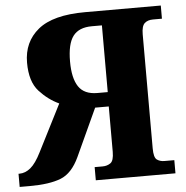

<svg xmlns="http://www.w3.org/2000/svg" viewBox="-56 -764 789 814"><g transform="rotate(-5 338.0 -357.0)"><path d="M-5 0H39Q122 0 170.5 -19Q219 -38 250 -105L343 -307H401V-114Q401 -76 386.5 -66Q372 -56 353 -56H319V0H658V-56H616Q597 -56 584 -65.5Q571 -75 571 -114V-599Q571 -634 584 -646Q597 -658 620 -658H658V-714H336Q199 -714 135.5 -662Q72 -610 72 -522Q72 -441 109.5 -400Q147 -359 193 -338L92 -139Q69 -93 46.5 -74.5Q24 -56 -1 -56H-5ZM358 -368Q302 -368 278 -404Q254 -440 254 -511Q254 -586 279 -619Q304 -652 359 -652H402V-368Z"/></g></svg>

Font: Noto Serif SemiCondensed Extra
Style: Regular
Weight: 800
Width: 4
Designer: Monotype Design Team
Foundry: Monotype Imaging Inc.
Version: Version 1.002